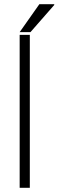

<svg xmlns="http://www.w3.org/2000/svg" viewBox="-20 -888 277 908"><path d="M73 0V-723H121V0ZM73 -736 166 -868H236L237 -865L124 -736Z"/></svg>

Font: Archivo SemiBold Thin
Style: Regular
Weight: 250
Version: Version 2.001